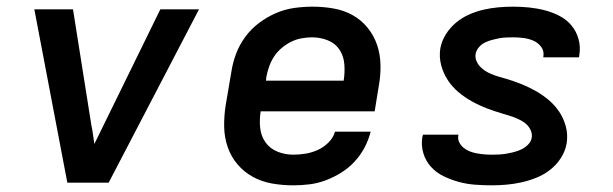

<svg xmlns="http://www.w3.org/2000/svg" viewBox="-20 -548 1840 576"><path d="M182 0 83 -520H199L254 -173Q257 -159 259 -144.5Q261 -130 263 -116Q270 -130 277 -144.5Q284 -159 291 -173L461 -520H577L306 0Z M860 8Q827 8 796 2.5Q765 -3 738.5 -17.5Q712 -32 692.5 -55Q673 -78 663 -107Q653 -136 652.5 -168Q652 -200 657 -232L674 -332Q678 -359 688 -386Q698 -413 715.5 -437Q733 -461 757 -479Q781 -497 807.5 -508.5Q834 -520 862 -524Q890 -528 917 -528Q950 -528 981 -522.5Q1012 -517 1038 -502.5Q1064 -488 1083 -464.5Q1102 -441 1111.5 -412.5Q1121 -384 1121.5 -352Q1122 -320 1116 -288L1104 -214H762Q758 -189 760.5 -164.5Q763 -140 776.5 -121Q790 -102 812.5 -93Q835 -84 860 -84Q878 -84 896.5 -87Q915 -90 933 -98Q951 -106 965.5 -120.5Q980 -135 985 -153H1092Q1086 -129 1074 -106Q1062 -83 1044 -63.5Q1026 -44 1003.5 -30Q981 -16 957 -7Q933 2 908.5 5Q884 8 860 8ZM778 -306H1011Q1015 -331 1013 -355.5Q1011 -380 998.5 -399Q986 -418 963.5 -427Q941 -436 916 -436Q901 -436 884.5 -433Q868 -430 853 -422.5Q838 -415 824.5 -403.5Q811 -392 802 -378Q793 -364 787.5 -348.5Q782 -333 779 -317Z M1455 8Q1429 8 1404 6Q1379 4 1355.5 -2.5Q1332 -9 1310.5 -19.5Q1289 -30 1273 -47.5Q1257 -65 1250 -88.5Q1243 -112 1247 -137Q1248 -139 1248 -140.5Q1248 -142 1249 -144H1356Q1355 -143 1355 -142.5Q1355 -142 1355 -142Q1353 -130 1358 -120.5Q1363 -111 1371 -104.5Q1379 -98 1389 -94Q1399 -90 1410 -88Q1421 -86 1432 -85Q1443 -84 1455 -84Q1466 -84 1477 -84.5Q1488 -85 1499.5 -87Q1511 -89 1522.5 -92Q1534 -95 1544.5 -100Q1555 -105 1564 -114Q1573 -123 1575 -134Q1577 -145 1573 -155Q1569 -165 1562 -172.5Q1555 -180 1546 -185Q1537 -190 1527.5 -194Q1518 -198 1508 -201Q1498 -204 1488 -207Q1464 -214 1440.5 -223Q1417 -232 1395.5 -244Q1374 -256 1355.5 -271.5Q1337 -287 1323.5 -307.5Q1310 -328 1303.5 -352.5Q1297 -377 1301 -403Q1305 -425 1317.5 -445Q1330 -465 1348 -480Q1366 -495 1387.5 -504.5Q1409 -514 1431 -519Q1453 -524 1475 -526Q1497 -528 1519 -528Q1544 -528 1568 -525.5Q1592 -523 1615 -517Q1638 -511 1659 -500Q1680 -489 1694.5 -471.5Q1709 -454 1715.5 -431Q1722 -408 1718 -383Q1718 -381 1717.5 -379.5Q1717 -378 1717 -376H1610Q1610 -377 1610 -377.5Q1610 -378 1610 -378Q1613 -395 1603.5 -407.5Q1594 -420 1580 -426Q1566 -432 1550.5 -434Q1535 -436 1519 -436Q1508 -436 1497.5 -435.5Q1487 -435 1476.5 -433Q1466 -431 1455 -428Q1444 -425 1434 -420Q1424 -415 1416.5 -406Q1409 -397 1407 -387Q1405 -376 1409 -366Q1413 -356 1420 -348.5Q1427 -341 1435.5 -335.5Q1444 -330 1453.5 -326Q1463 -322 1473 -319Q1483 -316 1493 -313H1494Q1518 -306 1541 -297Q1564 -288 1585.5 -276Q1607 -264 1625.5 -248.5Q1644 -233 1657.5 -213Q1671 -193 1677.5 -168.5Q1684 -144 1680 -118Q1676 -95 1663 -74.5Q1650 -54 1631 -39Q1612 -24 1589.5 -15Q1567 -6 1544.5 -1Q1522 4 1499.5 6Q1477 8 1455 8Z"/></svg>

Font: Iosevka SS04 SmBd Ex Obl
Style: Regular
Weight: 600
Width: 7
Italic angle: -9°
Monospace: yes
Designer: Belleve Invis
Foundry: Belleve Invis
Version: Version 19.0.0; ttfautohint (v1.8.4)